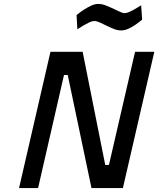

<svg xmlns="http://www.w3.org/2000/svg" viewBox="-20 -958 806 978"><path d="M237 -694H401L516 -118H535L668 -694H766L606 0H446L325 -576H306L174 0H77ZM704 -858Q685 -842 667 -830Q651 -819 632.5 -811Q614 -803 597 -803Q579 -803 560 -810.5Q541 -818 523 -827Q505 -836 488.5 -843.5Q472 -851 460 -851Q450 -851 436 -844.5Q422 -838 408 -830Q392 -820 374 -809L370 -881Q389 -897 408 -909Q425 -920 444 -929Q463 -938 480 -938Q499 -938 518.5 -930.5Q538 -923 556 -914.5Q574 -906 589.5 -898.5Q605 -891 616 -891Q624 -891 638 -897Q652 -903 666 -911Q682 -920 699 -931Z"/></svg>

Font: Panefresco 600wt
Style: Italic
Weight: 600
Foundry: Campivisivi & Chank Co
Version: Version 1.000